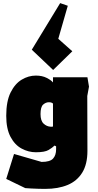

<svg xmlns="http://www.w3.org/2000/svg" viewBox="-20 -969 631 1232"><path d="M271 243Q255 243 229.5 242.5Q204 242 180 240.5Q156 239 142 238L20 179L70 19L247 70Q301 70 320.5 48.5Q340 27 340 -11V-30L330 -35Q316 -21 291.5 -6.5Q267 8 210 8Q163 8 119 -15.5Q75 -39 47.5 -91Q20 -143 20 -226Q20 -319 48 -375.5Q76 -432 119.5 -458Q163 -484 210 -484Q251 -484 280 -469Q309 -454 320 -440V-473H541L551 -413L540 -353L541 -1Q541 85 507.5 139Q474 193 413.5 218Q353 243 271 243ZM305 -156Q309 -156 312.5 -156Q316 -156 320 -157V-304Q318 -307 311.5 -310Q305 -313 294 -313Q274 -313 257 -298Q240 -283 240 -237Q240 -194 260 -175.5Q280 -157 305 -156ZM366 -949 415 -932 354 -720 444 -640 321 -520 184 -650Z"/></svg>

Font: Rowdies
Style: Bold
Weight: 700
Designer: Jaikishan Patel
Version: Version 1.000; ttfautohint (v1.8.3)